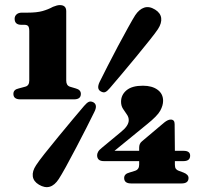

<svg xmlns="http://www.w3.org/2000/svg" viewBox="-20 -740 820 774"><path d="M66 -640Q39 -640 39 -664.5Q39 -675 46.8 -682Q54.5 -689 68 -689H90.5Q128.5 -689 151.5 -695.5Q174.5 -702 193.5 -712.5Q210.5 -719.5 221 -719.5Q247 -719.5 247 -695V-415Q247 -395.5 262 -390.5L285.5 -383.5Q306 -378 306 -361.5Q306 -339.5 278.5 -339.5H62Q34 -339.5 34 -361.5Q34 -379 55.5 -383.5L81.5 -390.5Q98 -394.5 98 -415V-614.5Q98 -629.5 93.5 -634.8Q89 -640 78.5 -640ZM541 -145Q541 -161.5 552.5 -170.5L642 -246Q657 -258 668 -258Q684 -258 684 -240L685 -132H720Q746.5 -132 746.5 -112.5Q746.5 -90.5 719.5 -90.5H685V-76Q685 -65 689 -59.5Q693 -54 700.5 -51.5L719.5 -44.5Q740 -36.5 740 -22.5Q740 -0.5 712 -0.5H508.5Q480.5 -0.5 480.5 -22.5Q480.5 -39 502 -44.5L524.5 -51.5Q541 -57 541 -76V-90.5H398.5Q371.5 -90.5 371.5 -114.5Q371.5 -120.5 375.5 -128Q379.5 -135.5 391 -144.5L467 -207.5Q499 -233 499 -255.5Q499 -268 491.2 -278.8Q483.5 -289.5 475.8 -301.5Q468 -313.5 468 -330Q468 -357.5 490 -376Q512 -394.5 556 -394.5Q593 -394.5 615.2 -378.2Q637.5 -362 637.5 -333.5Q637.5 -315 626 -293.8Q614.5 -272.5 572 -238.5L441.5 -132H541ZM422.5 -384.5Q412 -372 404.2 -368.8Q396.5 -365.5 385.5 -372Q368.5 -382 381.5 -409.5Q393.5 -433.5 413.2 -472.5Q433 -511.5 455.2 -553.2Q477.5 -595 496.5 -629.2Q515.5 -663.5 525 -678.5Q541 -702.5 561.2 -709.2Q581.5 -716 605 -701.5Q627 -688 629.8 -667.5Q632.5 -647 617 -623Q607.5 -608.5 583 -577.8Q558.5 -547 528 -510Q497.5 -473 469 -439.2Q440.5 -405.5 422.5 -384.5ZM319 -313Q330 -326 338.2 -329.5Q346.5 -333 357.5 -327Q374.5 -316 360 -288Q348.5 -264 328.5 -225Q308.5 -186 286.5 -143.8Q264.5 -101.5 245.5 -67.2Q226.5 -33 217 -18.5Q184 32.5 137 4.5Q115 -8.5 112.2 -29.2Q109.5 -50 125.5 -74Q135 -89 159.5 -120Q184 -151 214.5 -188Q245 -225 273.2 -258.8Q301.5 -292.5 319 -313Z"/></svg>

Font: Fraunces 72pt Soft Black
Style: Regular
Weight: 900
Version: Version 1.000;[b76b70a41]